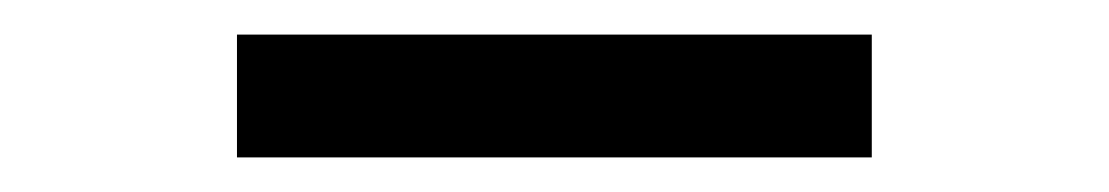

<svg xmlns="http://www.w3.org/2000/svg" viewBox="-20 -368 641 111"><path d="M117 -348H484V-277H117Z"/></svg>

Font: Lopes Sans
Style: Regular
Weight: 400
Designer: Gabriel Lam, Diego Maldonado
Foundry: TypeRant, Foresti Design
Version: Version 4.000